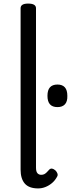

<svg xmlns="http://www.w3.org/2000/svg" viewBox="-20 -1035 396 1072"><path d="M193 17Q142 17 118.5 -10Q95 -37 95 -88V-989Q95 -1002 105.5 -1008.5Q116 -1015 137 -1015Q159 -1015 170 -1008.5Q181 -1002 181 -989V-99Q181 -77 189 -68Q197 -59 210 -59Q220 -59 227 -62.5Q234 -66 241 -73Q248 -80 255 -88Q262 -95 271 -93.5Q280 -92 290 -83Q297 -76 300.5 -66.5Q304 -57 299 -49Q288 -28 271 -13.5Q254 1 234 9Q214 17 193 17ZM301 -437Q273 -437 259 -452.5Q245 -468 245 -500Q245 -532 259 -547.5Q273 -563 301 -563Q328 -563 342 -547.5Q356 -532 356 -500Q357 -468 342.5 -452.5Q328 -437 301 -437Z"/></svg>

Font: Playwrite NG Modern
Style: Regular
Weight: 400
Designer: Veronika Burian, José Scaglione
Foundry: TypeTogether
Version: Version 1.002